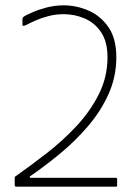

<svg xmlns="http://www.w3.org/2000/svg" viewBox="-20 -698 522 718"><path d="M40 0Q38 0 36.5 -1.5Q35 -3 35 -5V-32Q35 -38 40 -40Q94 -78 154 -124.5Q214 -171 265.5 -226Q317 -281 349.5 -345.5Q382 -410 382 -484Q382 -542 358 -577.5Q334 -613 296.5 -629Q259 -645 218 -645Q189 -645 162 -638Q135 -631 114.5 -622Q94 -613 83 -607Q64 -597 64 -605V-627Q64 -631 66 -633Q68 -635 72 -638Q81 -643 102.5 -652.5Q124 -662 154.5 -670Q185 -678 218 -678Q266 -678 311 -658.5Q356 -639 385.5 -596.5Q415 -554 415 -484Q415 -411 386 -346.5Q357 -282 309 -226Q261 -170 204.5 -123.5Q148 -77 93 -39Q90 -37 91 -35Q92 -33 95 -33H413Q418 -33 418 -29V-4Q418 -2 417 -1Q416 0 414 0Z"/></svg>

Font: Glory Thin
Style: Regular
Weight: 100
Designer: Robert Leuschke
Foundry: Robert Leuschke
Version: Version 1.011